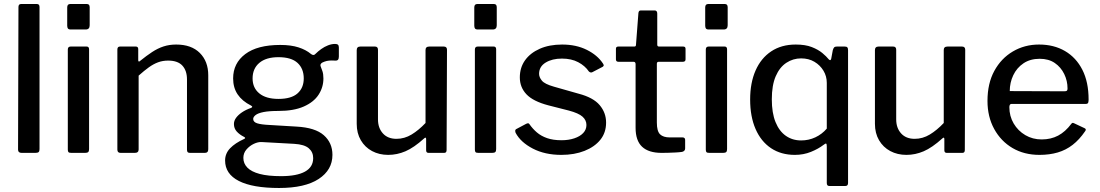

<svg xmlns="http://www.w3.org/2000/svg" viewBox="-20 -762 5482 957"><path d="M177 -19Q177 -8 172.5 -4Q168 0 156 0H88Q70 0 70 -16L72 -727Q72 -742 85 -742H164Q177 -742 177 -727Z M424 -19Q424 -8 419.5 -4Q415 0 404 0H336Q325 0 321.5 -3.5Q318 -7 318 -16V-515Q318 -530 332 -530H412Q424 -530 424 -516ZM427 -636Q427 -615 407 -615H333Q322 -615 318.5 -620Q315 -625 315 -634V-725Q315 -742 330 -742H413Q427 -742 427 -726Z M581 0Q565 0 565 -16V-515Q565 -530 578 -530H657Q669 -530 669 -517V-462Q669 -457 671.5 -455.5Q674 -454 679 -459Q710 -484 738 -502.5Q766 -521 795 -530.5Q824 -540 858 -540Q934 -540 976 -498Q1018 -456 1018 -387V-18Q1018 0 1001 0H927Q919 0 915.5 -3.5Q912 -7 912 -16V-366Q912 -410 889 -435Q866 -460 818 -460Q791 -460 768 -451.5Q745 -443 722 -426.5Q699 -410 671 -385V-17Q671 0 652 0H581Z M1650 -543Q1660 -543 1664.5 -539Q1669 -535 1669 -525V-480Q1669 -469 1664.5 -464Q1660 -459 1649 -460Q1633 -461 1621 -460Q1609 -459 1598 -455Q1573 -447 1578 -432Q1582 -422 1587 -407.5Q1592 -393 1592 -371Q1592 -327 1568 -290Q1544 -253 1494 -231Q1444 -209 1368 -209Q1321 -209 1293.5 -203.5Q1266 -198 1254 -188.5Q1242 -179 1242 -169Q1242 -154 1261.5 -147.5Q1281 -141 1325 -139L1458 -131Q1551 -126 1594 -88Q1637 -50 1637 10Q1637 85 1568.5 130Q1500 175 1371 175Q1239 175 1170.5 140Q1102 105 1102 38Q1102 3 1127 -23Q1152 -49 1196 -69Q1208 -74 1196 -80Q1174 -91 1160 -106.5Q1146 -122 1146 -144Q1146 -160 1156.5 -174.5Q1167 -189 1186 -202Q1205 -215 1231 -224Q1236 -226 1237 -229Q1238 -232 1231 -236Q1187 -258 1164.5 -291.5Q1142 -325 1142 -371Q1142 -447 1202.5 -492.5Q1263 -538 1377 -538Q1430 -538 1467.5 -526Q1505 -514 1530 -493Q1536 -488 1542 -488Q1548 -488 1553 -494Q1565 -506 1581 -517.5Q1597 -529 1615 -536Q1633 -543 1650 -543ZM1368 -269Q1432 -269 1463 -296.5Q1494 -324 1494 -371Q1494 -420 1463 -448.5Q1432 -477 1368 -477Q1306 -477 1272.5 -448.5Q1239 -420 1239 -371Q1239 -324 1272.5 -296.5Q1306 -269 1368 -269ZM1284 -54Q1266 -55 1245 -45Q1224 -35 1208.5 -17Q1193 1 1193 25Q1193 53 1213 73.5Q1233 94 1274.5 105Q1316 116 1381 116Q1459 116 1500 93.5Q1541 71 1541 26Q1541 -4 1519 -23Q1497 -42 1447 -45Z M1956 -70Q1996 -70 2031.5 -91.5Q2067 -113 2101 -149V-513Q2101 -530 2120 -530H2192Q2208 -530 2208 -514L2206 -14Q2206 0 2194 0H2116Q2104 0 2104 -13V-69Q2104 -74 2101.5 -75.5Q2099 -77 2094 -72Q2043 -26 2001 -8Q1959 10 1915 10Q1870 10 1834.5 -9Q1799 -28 1778.5 -63Q1758 -98 1758 -145V-512Q1758 -530 1776 -530H1849Q1864 -530 1864 -514V-167Q1864 -124 1888.5 -97Q1913 -70 1956 -70Z M2453 -19Q2453 -8 2448.5 -4Q2444 0 2433 0H2365Q2354 0 2350.5 -3.5Q2347 -7 2347 -16V-515Q2347 -530 2361 -530H2441Q2453 -530 2453 -516ZM2456 -636Q2456 -615 2436 -615H2362Q2351 -615 2347.5 -620Q2344 -625 2344 -634V-725Q2344 -742 2359 -742H2442Q2456 -742 2456 -726Z M2915 -406Q2896 -434 2862 -452Q2828 -470 2781 -470Q2732 -470 2699.5 -450Q2667 -430 2667 -394Q2667 -377 2681 -360Q2695 -343 2741 -330L2864 -295Q2937 -276 2969 -238Q3001 -200 3001 -151Q3001 -101 2972.5 -65.5Q2944 -30 2893.5 -10Q2843 10 2778 10Q2696 10 2635.5 -21.5Q2575 -53 2550 -100Q2548 -106 2548 -110.5Q2548 -115 2552 -118L2601 -144Q2608 -148 2612.5 -147.5Q2617 -147 2619 -143Q2635 -120 2656 -102Q2677 -84 2707 -73.5Q2737 -63 2779 -63Q2814 -63 2842.5 -72.5Q2871 -82 2887 -99Q2903 -116 2903 -139Q2903 -163 2883.5 -180.5Q2864 -198 2815 -211L2713 -237Q2637 -257 2604 -292Q2571 -327 2571 -376Q2571 -425 2597 -461.5Q2623 -498 2670.5 -519Q2718 -540 2782 -540Q2852 -540 2905 -513.5Q2958 -487 2985 -446Q2988 -442 2989 -437.5Q2990 -433 2984 -429L2932 -402Q2928 -400 2923.5 -401Q2919 -402 2915 -406Z M3263 -454Q3254 -454 3254 -444V-151Q3254 -108 3270 -92.5Q3286 -77 3319 -77H3383Q3389 -77 3392 -73.5Q3395 -70 3395 -65V-22Q3395 -9 3380 -5Q3367 -3 3348 -2Q3329 -1 3310.5 -0.5Q3292 0 3278 0Q3213 0 3180.5 -30.5Q3148 -61 3148 -125V-442Q3148 -454 3138 -454H3063Q3050 -454 3050 -466V-519Q3050 -530 3062 -530H3142Q3150 -530 3150 -539L3162 -696Q3163 -710 3174 -710H3243Q3256 -710 3256 -694V-539Q3256 -530 3265 -530H3385Q3397 -530 3397 -519V-466Q3397 -454 3383 -454Z M3604 -19Q3604 -8 3599.5 -4Q3595 0 3584 0H3516Q3505 0 3501.5 -3.5Q3498 -7 3498 -16V-515Q3498 -530 3512 -530H3592Q3604 -530 3604 -516ZM3607 -636Q3607 -615 3587 -615H3513Q3502 -615 3498.5 -620Q3495 -625 3495 -634V-725Q3495 -742 3510 -742H3593Q3607 -742 3607 -726Z M4190 -530Q4200 -530 4203.5 -526Q4207 -522 4207 -512V150Q4207 165 4194 165H4113Q4101 165 4101 150V-32Q4101 -44 4098 -46Q4095 -48 4085 -40Q4059 -20 4022 -5Q3985 10 3942 10Q3873 10 3823 -23.5Q3773 -57 3746 -119Q3719 -181 3719 -266Q3719 -349 3746 -410.5Q3773 -472 3824 -506Q3875 -540 3946 -540Q3994 -540 4026 -527.5Q4058 -515 4078.5 -498Q4099 -481 4111 -466Q4120 -457 4123 -469L4131 -512Q4134 -522 4138 -526Q4142 -530 4151 -530ZM4101 -349Q4101 -382 4084.5 -409.5Q4068 -437 4039.5 -454Q4011 -471 3973 -471Q3933 -471 3899.5 -449Q3866 -427 3846.5 -382Q3827 -337 3827 -267Q3827 -199 3845.5 -153.5Q3864 -108 3897 -85Q3930 -62 3973 -62Q4011 -62 4044 -77.5Q4077 -93 4101 -121Z M4539 -70Q4579 -70 4614.5 -91.5Q4650 -113 4684 -149V-513Q4684 -530 4703 -530H4775Q4791 -530 4791 -514L4789 -14Q4789 0 4777 0H4699Q4687 0 4687 -13V-69Q4687 -74 4684.5 -75.5Q4682 -77 4677 -72Q4626 -26 4584 -8Q4542 10 4498 10Q4453 10 4417.5 -9Q4382 -28 4361.5 -63Q4341 -98 4341 -145V-512Q4341 -530 4359 -530H4432Q4447 -530 4447 -514V-167Q4447 -124 4471.5 -97Q4496 -70 4539 -70Z M5011 -228Q5011 -183 5032.5 -146.5Q5054 -110 5090.5 -88.5Q5127 -67 5172 -67Q5218 -67 5254 -86Q5290 -105 5320 -145Q5323 -149 5326 -149.5Q5329 -150 5335 -147L5386 -123Q5397 -118 5388 -107Q5360 -66 5326.5 -40Q5293 -14 5252 -2Q5211 10 5161 10Q5085 10 5027 -24Q4969 -58 4935.5 -119Q4902 -180 4902 -259Q4902 -346 4936 -408.5Q4970 -471 5028.5 -505.5Q5087 -540 5159 -540Q5233 -540 5288.5 -507.5Q5344 -475 5375 -414Q5406 -353 5406 -266Q5406 -257 5404 -250.5Q5402 -244 5391 -244H5021Q5016 -244 5013.5 -239.5Q5011 -235 5011 -228ZM5284 -307Q5295 -307 5298 -310Q5301 -313 5301 -321Q5301 -359 5284.5 -393Q5268 -427 5237.5 -448Q5207 -469 5162 -469Q5115 -469 5081.5 -446.5Q5048 -424 5030.5 -387Q5013 -350 5013 -308Z"/></svg>

Font: Libre Franklin Thin Medium
Style: Regular
Weight: 500
Version: Version 3.000